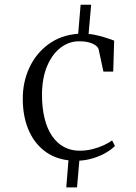

<svg xmlns="http://www.w3.org/2000/svg" viewBox="-20 -684 586 830"><path d="M78.5 -256Q78 -329 106.8 -391Q135.5 -453 189.5 -492.8Q243.5 -532.5 318 -538L328.5 -663.5H374L363 -537.5Q386.5 -535 408.5 -529.2Q430.5 -523.5 447.5 -517.5Q464.5 -511.5 473.5 -508.5L469.5 -374.5H427L406.5 -470.5Q405 -478 395.5 -486Q386 -494 367.8 -499.8Q349.5 -505.5 321 -505.5Q278.5 -505.5 242.2 -478Q206 -450.5 184 -399Q162 -347.5 161.5 -275Q161.5 -217.5 172.8 -172.2Q184 -127 205.2 -96Q226.5 -65 256.5 -48.8Q286.5 -32.5 324 -32.5Q352.5 -32.5 379.5 -39.2Q406.5 -46 428.5 -56.2Q450.5 -66.5 464.5 -77L477 -53Q461 -37 436.5 -23Q412 -9 382.5 0Q353 9 323 10.5L313 126H266.5L276 9Q213 1.5 168.8 -34.2Q124.5 -70 101.5 -127Q78.5 -184 78.5 -256Z"/></svg>

Font: Merriweather 96pt Light
Style: Regular
Weight: 300
Version: Version 2.100